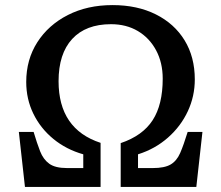

<svg xmlns="http://www.w3.org/2000/svg" viewBox="-20 -734 869 754"><path d="M78 0 54 -216H112Q125 -172 137.5 -140Q150 -108 173.5 -91Q197 -74 243 -74H307V-128Q240 -147 189.5 -188.5Q139 -230 111 -287.5Q83 -345 83 -412Q83 -500 126.5 -568Q170 -636 246.5 -675Q323 -714 422 -714Q519 -714 592 -677.5Q665 -641 705 -575.5Q745 -510 745 -422Q745 -356 717.5 -297Q690 -238 639.5 -193.5Q589 -149 522 -128V-74H580Q626 -74 650 -88Q674 -102 687.5 -133Q701 -164 717 -216H775L751 0H454V-172Q540 -201 579.5 -262Q619 -323 619 -425Q619 -488 593 -536.5Q567 -585 521.5 -612Q476 -639 416 -639Q317 -639 263.5 -581Q210 -523 210 -415Q210 -227 375 -173V0Z"/></svg>

Font: Literata 12pt Medium
Style: Regular
Weight: 500
Designer: Latin by Veronika Burian and Jose Scaglione. Greek by Irene Vlachou. Cyrillic by Vera Evstafieva.
Foundry: TypeTogether
Version: Version 3.002